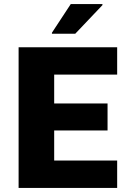

<svg xmlns="http://www.w3.org/2000/svg" viewBox="-20 -919 646 939"><path d="M71 0V-688H553V-554H245V-413H506V-281H245V-134H553V0ZM234 -754V-759L326 -899H481V-894L348 -754Z"/></svg>

Font: Saira Thin
Style: Bold
Weight: 700
Version: Version 1.101